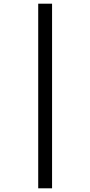

<svg xmlns="http://www.w3.org/2000/svg" viewBox="-20 -782 489 1040"><path d="M187 -762H262V238H187Z"/></svg>

Font: Noto Sans Thai Cond
Style: Regular
Weight: 400
Width: 3
Designer: Monotype Design Team
Foundry: Monotype Imaging Inc.
Version: Version 2.002; ttfautohint (v1.8.4.7-5d5b)